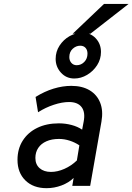

<svg xmlns="http://www.w3.org/2000/svg" viewBox="-20 -972 692 1004"><path d="M223.5 12Q154 12 112.8 -28.5Q71.5 -69 71.5 -136Q71.5 -193.5 98.8 -236.5Q126 -279.5 174.5 -303.2Q223 -327 288 -327Q322 -327 354 -318.5Q386 -310 409.5 -294L417.5 -336Q427 -385 406.8 -411.8Q386.5 -438.5 341 -438.5Q305 -438.5 261.5 -424.2Q218 -410 179 -385L166 -465Q212.5 -494 260 -508.5Q307.5 -523 353 -523Q410 -523 448.8 -499.8Q487.5 -476.5 504 -434.5Q520.5 -392.5 510.5 -336L451.5 0H358L365 -41.5Q339.5 -16.5 301.5 -2.2Q263.5 12 223.5 12ZM246.5 -73Q280.5 -73 316.8 -89Q353 -105 382 -133L395 -212Q372 -227.5 344.2 -236.5Q316.5 -245.5 288.5 -245.5Q250.5 -245.5 222.8 -233.2Q195 -221 180 -198.5Q165 -176 165 -146Q165 -112 187.2 -92.5Q209.5 -73 246.5 -73ZM368.5 -561.5Q326.5 -561.5 298.8 -592Q271 -622.5 271 -664Q271 -702 291.2 -733.2Q311.5 -764.5 343.5 -782.8Q375.5 -801 411.5 -801Q453 -801 480.5 -771.8Q508 -742.5 508 -700.5Q508 -662.5 487.8 -631Q467.5 -599.5 435.5 -580.5Q403.5 -561.5 368.5 -561.5ZM381 -631Q404 -631 420.8 -648.2Q437.5 -665.5 437.5 -691.5Q437.5 -710.5 427.2 -721.8Q417 -733 399.5 -733Q377.5 -733 360 -716.8Q342.5 -700.5 342.5 -673.5Q342.5 -655.5 353.2 -643.2Q364 -631 381 -631ZM360 -795.5 524 -951.5H652.5L452.5 -795.5Z"/></svg>

Font: Overpass Medium
Style: Italic
Weight: 500
Italic angle: -10°
Designer: Delve Withrington, Dave Bailey, Thomas Jockin
Foundry: Delve Fonts LLC
Version: Version 4.000